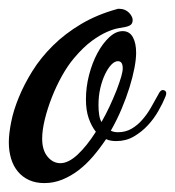

<svg xmlns="http://www.w3.org/2000/svg" viewBox="-59 -389 395 433"><path d="M314 -170.9Q308.1 -156.2 298.1 -138.7Q288.1 -121.1 274.2 -106.2Q260.3 -91.3 242.7 -81.1Q225.1 -70.8 203.1 -70.8Q196.8 -70.8 191.2 -71.8Q185.5 -72.8 180.2 -75.2Q166.5 -54.7 151.1 -36.6Q135.7 -18.6 118.2 -5.1Q100.6 8.3 81.3 16.1Q62 23.9 41 23.9Q21.5 23.9 6.6 17.1Q-8.3 10.3 -18.6 -2Q-28.8 -14.2 -33.9 -31Q-39.1 -47.9 -39.1 -67.9Q-39.1 -86.9 -33.9 -113.3Q-28.8 -139.6 -16.8 -168.9Q-4.9 -198.2 13.9 -228.5Q32.7 -258.8 60.1 -285.9Q87.4 -313 123.8 -334.7Q160.2 -356.4 207 -369.1H210.9Q217.3 -369.1 222.7 -366.7Q228 -364.3 231.9 -360.4Q235.8 -356.4 238 -352.1Q240.2 -347.7 240.2 -344.2Q240.2 -336.4 235.8 -333Q231.4 -329.6 223.1 -328.1Q218.8 -327.1 208.3 -325.4Q197.8 -323.7 182.4 -317.1Q167 -310.5 147.9 -296.6Q128.9 -282.7 107.9 -257.8Q93.8 -241.2 80.8 -218Q67.9 -194.8 58.1 -169.9Q48.3 -145 42.2 -120.4Q36.1 -95.7 36.1 -76.2Q36.1 -50.3 48.3 -35.6Q60.5 -21 77.1 -21Q95.2 -21 116 -40.3Q136.7 -59.6 157.2 -91.8Q147.5 -104 141.1 -122.1Q134.8 -140.1 134.8 -165Q134.8 -192.4 141.8 -219.7Q148.9 -247.1 160.6 -269Q172.4 -291 187.3 -304.9Q202.1 -318.8 217.8 -318.8Q232.9 -318.8 240.5 -305.4Q248 -292 248 -270Q248 -255.4 244.1 -235.1Q240.2 -214.8 232.9 -191.4Q225.6 -168 215.1 -143.1Q204.6 -118.2 190.9 -94.2Q197.8 -90.8 207 -90.8Q224.1 -90.8 237.5 -98.6Q251 -106.4 261.7 -118.7Q272.5 -130.9 281.2 -146Q290 -161.1 297.9 -175.8Q302.7 -186 308.1 -186Q311 -186 313.5 -184.1Q315.9 -182.1 315.9 -179.2Q315.9 -174.8 314 -170.9ZM163.1 -151.9Q163.1 -140.1 164.6 -130.4Q166 -120.6 169.9 -113.8Q179.7 -130.9 188 -148.7Q196.3 -166.5 204.1 -186Q210.9 -204.1 214.4 -216.1Q217.8 -228 217.8 -234.9Q217.8 -251 207 -251Q199.7 -251 192.1 -243.2Q184.6 -235.4 178 -221.7Q171.4 -208 167.2 -190.2Q163.1 -172.4 163.1 -151.9Z"/></svg>

Font: Mervale Script
Style: Regular
Weight: 400
Designer: Astigmatic (AOETI)
Foundry: Astigmatic (AOETI)
Version: Version 1.000